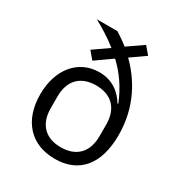

<svg xmlns="http://www.w3.org/2000/svg" viewBox="-178 -879 957 1017"><g transform="rotate(30 300.0 -370.5)"><path d="M421 -753 327 -688C301 -709 275 -726 253 -740H127C178 -712 226 -682 270 -647L178 -583L216 -538L315 -608C371 -555 416 -492 449 -410L445 -408C413 -461 361 -504 280 -504C155 -504 66 -403 66 -246C66 -89 154 12 303 12C445 12 534 -80 534 -266C534 -440 456 -565 372 -647L459 -708ZM300 -57C211 -57 151 -107 151 -211V-281C151 -385 211 -435 300 -435C389 -435 449 -385 449 -281V-211C449 -107 389 -57 300 -57Z"/></g></svg>

Font: IBM Plex Mono
Style: Regular
Weight: 400
Monospace: yes
Designer: Mike Abbink, Paul van der Laan, Pieter van Rosmalen
Foundry: Bold Monday
Version: Version 2.004